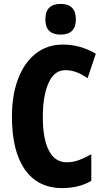

<svg xmlns="http://www.w3.org/2000/svg" viewBox="-20 -952 534 982"><path d="M314 -593Q257 -593 228 -527Q199 -461 199 -355Q199 -240 230.5 -181Q262 -122 321 -122Q355 -122 386 -134Q417 -146 447 -163V-27Q384 10 298 10Q174 10 107.5 -84.5Q41 -179 41 -356Q41 -464 72 -547Q103 -630 161.5 -677Q220 -724 302 -724Q391 -724 470 -677L428 -552Q401 -571 373 -582Q345 -593 314 -593ZM290 -932Q368 -932 368 -853Q368 -775 290 -775Q212 -775 212 -853Q212 -932 290 -932Z"/></svg>

Font: Noto Sans Lao Looped ExtraCondensed ExtraBold
Style: Regular
Weight: 800
Width: 2
Designer: Mark Frömberg, Ben Mitchell
Foundry: The Fontpad Ltd
Version: Version 1.002; ttfautohint (v1.8.4.7-5d5b)